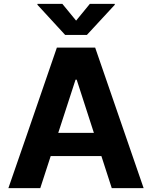

<svg xmlns="http://www.w3.org/2000/svg" viewBox="-20 -974 788 994"><path d="M188.5 0Q147.5 0 23.4 0Q86.9 -181.6 274.4 -727.5Q324.2 -727.5 472.7 -727.5Q536.1 -545.9 723.6 0Q682.6 0 558.6 0Q513.7 -140.6 377 -561.5Q375 -561.5 371.1 -561.5Q325.2 -420.9 188.5 0ZM178.7 -286.1Q275.4 -286.1 567.4 -286.1Q567.4 -255.9 567.4 -166Q469.7 -166 178.7 -166Q178.7 -196.3 178.7 -286.1ZM302.7 -954.1Q320.3 -932.6 374 -867.2Q391.6 -888.7 445.3 -954.1Q477.5 -954.1 574.2 -954.1Q574.2 -952.1 574.2 -949.2Q538.1 -910.2 429.7 -793Q402.3 -793 317.4 -793Q281.2 -832 173.8 -949.2Q173.8 -950.2 173.8 -954.1Q206.1 -954.1 302.7 -954.1Z"/></svg>

Font: DeepSea
Style: Bold
Weight: 700
Designer: Stem
Version: Version 3.019;git-0a5106e0b